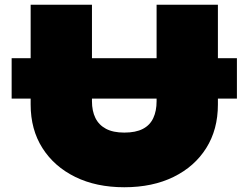

<svg xmlns="http://www.w3.org/2000/svg" viewBox="-20 -770 1046 808"><path d="M29 -525H109V-750H367V-525H639V-750H897V-525H977V-355H897V-330Q897 -225 848 -147Q799 -69 710.5 -25.5Q622 18 503 18Q385 18 296.5 -25.5Q208 -69 158.5 -147Q109 -225 109 -330V-355H29ZM367 -344Q367 -303 381.5 -273.5Q396 -244 426 -228Q456 -212 503 -212Q551 -212 581 -227.5Q611 -243 625 -273Q639 -303 639 -344V-355H367Z"/></svg>

Font: Bounded
Style: Regular
Weight: 900
Designer: Vlad Churkin
Version: Version 1.0